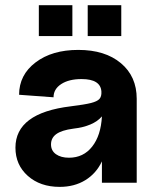

<svg xmlns="http://www.w3.org/2000/svg" viewBox="-20 -710 601 746"><path d="M211.9 16.1Q136.2 16.1 88.1 -26.6Q40 -69.3 40 -136.2Q40 -271 254.9 -296.9Q309.6 -303.7 333.5 -309.8Q357.4 -315.9 366.2 -325.4Q375 -335 374 -354Q371.1 -402.8 296.9 -402.8Q247.6 -402.8 217.8 -383.3Q188 -363.8 188 -332L54.2 -341.8Q54.2 -418.9 118.2 -467.5Q182.1 -516.1 284.2 -516.1Q388.2 -516.1 449.7 -464.6Q511.2 -413.1 511.2 -326.2V0H376V-83Q354 -36.1 311.5 -10Q269 16.1 211.9 16.1ZM248 -97.2Q304.2 -97.2 338.1 -140.4Q372.1 -183.6 376 -257.8Q343.3 -219.2 264.2 -210Q219.7 -204.1 199 -189.2Q178.2 -174.3 178.2 -148.9Q178.2 -124.5 197.5 -110.8Q216.8 -97.2 248 -97.2ZM320.8 -569.8V-689.9H451.2V-569.8ZM130.9 -569.8V-689.9H261.2V-569.8Z"/></svg>

Font: Uncut Sans
Style: Bold
Weight: 700
Designer: Kasper Nordkvist
Foundry: UNCUT.wtf
Version: Version 1.304;Glyphs 3.2 (3246)